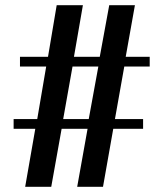

<svg xmlns="http://www.w3.org/2000/svg" viewBox="-20 -720 630 740"><path d="M77 0 116 -223.5H32.5V-261H123.5L158 -463.5H57V-501H165L198.5 -700H299.5L265 -501H364.5L401 -700H500L464.5 -501H557V-463.5H459L423 -261H531.5V-223.5H416.5L377 0H277.5L317.5 -223.5H217.5L177.5 0ZM223.5 -261H322L359 -463.5H259.5Z"/></svg>

Font: Imbue Thin 10pt
Style: Bold
Weight: 700
Version: Version 1.102